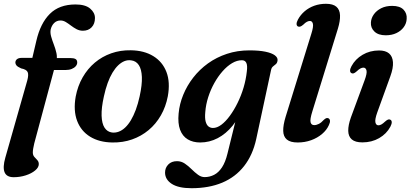

<svg xmlns="http://www.w3.org/2000/svg" viewBox="-30 -739 2164 1012"><path d="M199.5 -370 223 -433H341Q358.5 -433 367.8 -428Q377 -423 377 -409.5Q377 -399 369.2 -390Q361.5 -381 347.8 -375.5Q334 -370 315.5 -370ZM51 -409Q51 -420 59.5 -427Q68 -434 85.5 -434H140.5L161.5 -523.5Q183 -616.5 232.8 -666Q282.5 -715.5 368 -715.5Q419.5 -715.5 445 -694Q470.5 -672.5 470.5 -644Q470.5 -613.5 453 -595.2Q435.5 -577 407 -577Q389 -577 373.5 -585.2Q358 -593.5 344.2 -604Q330.5 -614.5 317 -622.8Q303.5 -631 289 -631Q269 -631 255.5 -617.8Q242 -604.5 237 -583Q234 -566 239.8 -545.8Q245.5 -525.5 254 -503.5Q262.5 -481.5 267.5 -459Q272.5 -436.5 266.5 -415L150.5 17Q147 32 145 43.8Q143 55.5 143 64.5Q143 79 151 88Q159 97 166.8 105.2Q174.5 113.5 174.5 126Q174.5 143.5 155.2 159.5Q136 175.5 105.8 185.2Q75.5 195 42 195Q5 195 -5.8 169Q-16.5 143 -2 92L113.5 -314Q122 -345 115.8 -359Q109.5 -373 81.5 -378.5Q62.5 -387 56.8 -394.2Q51 -401.5 51 -409Z M659.5 -474Q729.5 -473 778 -443.2Q826.5 -413.5 847.2 -359.8Q868 -306 854.5 -231.5Q844 -176.5 818 -131Q792 -85.5 753.2 -53.2Q714.5 -21 666 -4Q617.5 13 562 12Q493 11 445 -18.5Q397 -48 376.5 -102Q356 -156 369 -230Q379.5 -285.5 405.5 -331Q431.5 -376.5 469.8 -408.8Q508 -441 556.2 -458Q604.5 -475 659.5 -474ZM560.5 -40.5Q578.5 -38.5 596 -45Q613.5 -51.5 629.8 -66.8Q646 -82 660 -105.5Q674 -129 685.8 -160.5Q697.5 -192 706 -231Q719.5 -292 717.8 -333.2Q716 -374.5 701.5 -396.2Q687 -418 661 -421Q643 -423.5 626 -416.8Q609 -410 593 -394.8Q577 -379.5 563 -356.2Q549 -333 537.5 -301.5Q526 -270 517.5 -230.5Q504 -170 505.5 -128.8Q507 -87.5 521.2 -65.8Q535.5 -44 560.5 -40.5Z M1320.5 -6Q1302 78.5 1256.5 136.5Q1211 194.5 1141.2 223.8Q1071.5 253 979.5 253Q910.5 253 875.2 230Q840 207 840 170.5Q840 145.5 857 128Q874 110.5 903 110.5Q925.5 110.5 944.2 123.2Q963 136 979.8 152.8Q996.5 169.5 1013.5 182Q1030.5 194.5 1048.5 194.5Q1075 194.5 1098.5 182.5Q1122 170.5 1140 143.2Q1158 116 1169 70.5L1233.5 -191L1252.5 -179Q1231 -119.5 1196 -76.5Q1161 -33.5 1117.5 -10.8Q1074 12 1025 12Q987 12 959.5 -4.5Q932 -21 919.2 -55Q906.5 -89 911.5 -141Q916 -191 935.8 -239.2Q955.5 -287.5 988.5 -330Q1021.5 -372.5 1066.2 -404.8Q1111 -437 1166 -455.2Q1221 -473.5 1284 -473.5Q1335.5 -473.5 1369 -466.5Q1402.5 -459.5 1418.5 -447.5Q1434.5 -435.5 1433 -421Q1431.5 -407.5 1424.2 -401.2Q1417 -395 1409 -388.8Q1401 -382.5 1398.5 -369ZM1052 -148.5Q1049 -116.5 1054 -98.2Q1059 -80 1069.2 -72.2Q1079.5 -64.5 1092.5 -64.5Q1114 -64.5 1136.8 -81.5Q1159.5 -98.5 1181.5 -128.5Q1203.5 -158.5 1222.2 -196.5Q1241 -234.5 1253.8 -277.2Q1266.5 -320 1271 -362.5Q1275 -393 1268.5 -407.2Q1262 -421.5 1245 -421.5Q1219 -421.5 1193 -406Q1167 -390.5 1143 -363.2Q1119 -336 1099.5 -301Q1080 -266 1067.5 -227Q1055 -188 1052 -148.5Z M1751 -588 1616.5 -152.5Q1603 -109.5 1607 -94.5Q1611 -79.5 1626 -79.5Q1638 -79.5 1651 -86.2Q1664 -93 1676.5 -107Q1684.5 -114.5 1690 -116.2Q1695.5 -118 1701 -115.5Q1708 -112.5 1709.2 -103.2Q1710.5 -94 1703.5 -79.5Q1692 -53.5 1667.5 -32.8Q1643 -12 1610 0Q1577 12 1539 12Q1500.5 12 1482 -3.5Q1463.5 -19 1462.8 -49Q1462 -79 1475.5 -123.5L1611 -561Q1623 -599 1619.2 -613.8Q1615.5 -628.5 1603.5 -628.5Q1596 -628.5 1587.8 -624.2Q1579.5 -620 1568 -608.5Q1558.5 -600.5 1552.2 -598.8Q1546 -597 1540.5 -599.5Q1533.5 -603 1533.2 -612.5Q1533 -622 1540.5 -636Q1554 -661 1576 -679.8Q1598 -698.5 1626.5 -708.8Q1655 -719 1688 -719Q1725 -719 1743 -703.5Q1761 -688 1762.2 -658.5Q1763.5 -629 1751 -588Z M1958.5 -146.5Q1945 -108.5 1948.8 -93.5Q1952.5 -78.5 1964.5 -78.5Q1972 -78.5 1980.2 -83Q1988.5 -87.5 2000 -98.5Q2009.5 -107 2015.8 -109Q2022 -111 2027.5 -108Q2034.5 -104.5 2034.8 -95Q2035 -85.5 2027.5 -71Q2007.5 -33.5 1968.5 -11Q1929.5 11.5 1880 11.5Q1842.5 11.5 1824.2 -4.2Q1806 -20 1805.5 -49.5Q1805 -79 1819.5 -120L1891.5 -315Q1905.5 -352.5 1901.8 -367.5Q1898 -382.5 1885.5 -382.5Q1878 -382.5 1869.8 -378.2Q1861.5 -374 1849.5 -362.5Q1840.5 -354.5 1834.2 -352.5Q1828 -350.5 1822.5 -353.5Q1815.5 -357 1815.2 -366.5Q1815 -376 1822.5 -390Q1842.5 -427.5 1881 -450.2Q1919.5 -473 1968 -473Q2002 -473 2020.5 -457.5Q2039 -442 2041.2 -411.5Q2043.5 -381 2027.5 -337ZM2003 -553Q1964 -553 1943.5 -572.8Q1923 -592.5 1925 -621Q1926.5 -644 1940.8 -663.8Q1955 -683.5 1979.5 -695.8Q2004 -708 2037 -708Q2078 -708 2097 -688Q2116 -668 2113.5 -639.5Q2112.5 -615.5 2098 -595.8Q2083.5 -576 2059.2 -564.5Q2035 -553 2003 -553Z"/></svg>

Font: Fraunces SemiBold
Style: Italic
Weight: 600
Italic angle: -16°
Version: Version 1.000;[b76b70a41]